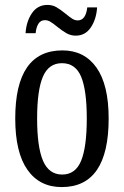

<svg xmlns="http://www.w3.org/2000/svg" viewBox="-20 -751 504 781"><path d="M42 -269Q42 -546 234 -546Q323 -546 372.5 -476Q422 -406 422 -269Q422 10 231 10Q141 10 91.5 -60.5Q42 -131 42 -269ZM333 -269Q333 -384 310 -439Q287 -494 232 -494Q178 -494 154.5 -439Q131 -384 131 -269Q131 -153 155 -97Q179 -41 233 -41Q287 -41 310 -97Q333 -153 333 -269ZM213 -642Q196 -656 185 -662.5Q174 -669 163 -669Q145 -669 136 -654Q127 -639 125 -616H84Q87 -664 110 -697.5Q133 -731 173 -731Q193 -731 209 -722Q225 -713 247 -695Q264 -681 274.5 -674.5Q285 -668 296 -668Q329 -668 335 -721H375Q372 -673 349.5 -639.5Q327 -606 288 -606Q268 -606 251 -615.5Q234 -625 213 -642Z"/></svg>

Font: Noto Serif Cond
Style: Regular
Weight: 400
Width: 3
Designer: Monotype Design Team
Foundry: Monotype Imaging Inc.
Version: Version 1.001